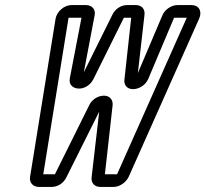

<svg xmlns="http://www.w3.org/2000/svg" viewBox="-20 -712 810 757"><path d="M393.6 -25 424.1 -298C425.5 -319 413.2 -331 398.1 -334C378.3 -338 346 -327 332.1 -298L196.6 -25H150.6L250.3 -642H301.3L255.2 -403C246.2 -354 320.8 -346 348.3 -400L468.3 -642H497.3L470.4 -397C468.6 -375 482 -363 498.4 -361C518.5 -358 551.1 -370 564.6 -401L666.3 -642H716.3L441.6 -25ZM375.4 25H428.4C452.4 25 478.2 6 487.9 -16L765.4 -639C778.2 -668 763.6 -692 735.6 -692H679.6C655.6 -692 629.1 -674 620 -651L523.6 -424L549.6 -653C552.7 -676 538.6 -692 515.6 -692H480.6C459.6 -692 434.6 -679 422.6 -653L310.5 -427L353 -651C358.1 -674 343.6 -692 318.6 -692H261.6C233.6 -692 203.9 -667 199.1 -638L98.6 -15C94.9 7 109.4 25 133.4 25H184.4C205.4 25 230.3 12 242.3 -14L371.2 -272L341.3 -14C338.2 9 352.4 25 375.4 25Z"/></svg>

Font: DIN Rundschrift
Style: EngKontKu
Weight: 400
Width: 3
Version: Version 1.027